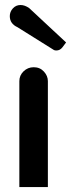

<svg xmlns="http://www.w3.org/2000/svg" viewBox="-20 -756 286 774"><path d="M173 -429V-2H58V-429Q58 -452 75 -468.5Q92 -485 116 -485Q141 -485 157 -467.5Q173 -450 173 -429ZM197.7 -554.2Q201.2 -552.5 207.4 -552.5Q221.6 -552.5 231.3 -564.8L246.4 -584.9L97.5 -723.5Q79.8 -735.8 62.9 -735.8Q44.3 -735.8 31.9 -722.2Q19.5 -708.6 19.5 -691Q19.5 -660.4 50.5 -646.3Z"/></svg>

Font: FifthLeg
Style: Bold
Weight: 700
Designer: Jakub Steiner
Version: Version 1.0